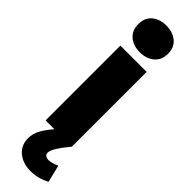

<svg xmlns="http://www.w3.org/2000/svg" viewBox="-346 -762 982 982"><g transform="rotate(45 145.5 -271.0)"><path d="M241 -541H51V0H241ZM38 -684Q38 -638 68 -612.5Q98 -587 145 -587Q192 -587 222.5 -612.5Q253 -638 253 -684Q253 -730 222.5 -755Q192 -780 145 -780Q98 -780 68 -755Q38 -730 38 -684ZM205 133Q192 133 183.5 127Q175 121 175 109Q175 79 241 0H115Q86 33 69 63.5Q52 94 52 128Q52 178 88 208Q124 238 180 238Q234 238 284 211L261 118Q225 133 205 133Z"/></g></svg>

Font: Geom Black
Style: Bold
Weight: 900
Version: Version 1.102